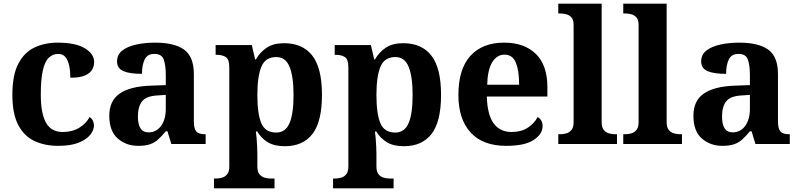

<svg xmlns="http://www.w3.org/2000/svg" viewBox="-20 -780 4330 1040"><path d="M295 10Q222 10 166 -16.5Q110 -43 78.5 -103.5Q47 -164 47 -266Q47 -374 79.5 -435.5Q112 -497 167.5 -523Q223 -549 292 -549Q389 -549 439.5 -518.5Q490 -488 490 -444Q490 -423 479.5 -403.5Q469 -384 441 -371.5Q413 -359 361 -359Q361 -394 355 -423Q349 -452 335 -470Q321 -488 296 -488Q267 -488 245.5 -468.5Q224 -449 212.5 -401Q201 -353 201 -267Q201 -166 229 -115.5Q257 -65 320 -65Q372 -65 410 -88.5Q448 -112 465 -146Q477 -139 483 -126.5Q489 -114 489 -100Q489 -75 468.5 -49.5Q448 -24 405.5 -7Q363 10 295 10Z M729 10Q663 10 617.5 -30Q572 -70 572 -153Q572 -234 628 -273Q684 -312 796 -316L878 -319V-374Q878 -424 867.5 -456Q857 -488 816 -488Q778 -488 763.5 -457.5Q749 -427 749 -380Q682 -380 648 -395Q614 -410 614 -447Q614 -484 642 -506Q670 -528 717 -538.5Q764 -549 820 -549Q925 -549 977.5 -511Q1030 -473 1030 -379V-124Q1030 -83 1043 -68Q1056 -53 1090 -53H1094V0H908L887 -69H878Q856 -42 836.5 -24.5Q817 -7 792 1.5Q767 10 729 10ZM784 -63Q827 -63 852.5 -98Q878 -133 878 -191V-266L833 -263Q773 -260 750 -231.5Q727 -203 727 -149Q727 -63 784 -63Z M1139 240V187H1151Q1166 187 1182.5 182.5Q1199 178 1210.5 164Q1222 150 1222 122V-413Q1222 -459 1203 -471Q1184 -483 1155 -483H1148V-536H1344L1362 -458H1366Q1388 -497 1424.5 -521.5Q1461 -546 1519 -546Q1619 -546 1671.5 -479Q1724 -412 1724 -266Q1724 -121 1672.5 -54.5Q1621 12 1523 12Q1466 12 1430.5 -9.5Q1395 -31 1373 -68H1366Q1368 -54 1370 -30.5Q1372 -7 1373 15.5Q1374 38 1374 53V122Q1374 150 1385.5 164Q1397 178 1414 182.5Q1431 187 1445 187H1467V240ZM1476 -62Q1526 -62 1548 -112.5Q1570 -163 1570 -265Q1570 -365 1548.5 -418Q1527 -471 1477 -471Q1417 -471 1395.5 -418Q1374 -365 1374 -266Q1374 -163 1395.5 -112.5Q1417 -62 1476 -62Z M1784 240V187H1796Q1811 187 1827.5 182.5Q1844 178 1855.5 164Q1867 150 1867 122V-413Q1867 -459 1848 -471Q1829 -483 1800 -483H1793V-536H1989L2007 -458H2011Q2033 -497 2069.5 -521.5Q2106 -546 2164 -546Q2264 -546 2316.5 -479Q2369 -412 2369 -266Q2369 -121 2317.5 -54.5Q2266 12 2168 12Q2111 12 2075.5 -9.5Q2040 -31 2018 -68H2011Q2013 -54 2015 -30.5Q2017 -7 2018 15.5Q2019 38 2019 53V122Q2019 150 2030.5 164Q2042 178 2059 182.5Q2076 187 2090 187H2112V240ZM2121 -62Q2171 -62 2193 -112.5Q2215 -163 2215 -265Q2215 -365 2193.5 -418Q2172 -471 2122 -471Q2062 -471 2040.5 -418Q2019 -365 2019 -266Q2019 -163 2040.5 -112.5Q2062 -62 2121 -62Z M2722 10Q2595 10 2529 -62.5Q2463 -135 2463 -265Q2463 -406 2528 -477.5Q2593 -549 2711 -549Q2820 -549 2882.5 -488Q2945 -427 2945 -308V-257H2617Q2620 -157 2654.5 -111Q2689 -65 2751 -65Q2803 -65 2839 -88.5Q2875 -112 2892 -146Q2919 -131 2919 -97Q2919 -54 2871 -22Q2823 10 2722 10ZM2792 -321Q2792 -398 2774 -441Q2756 -484 2713 -484Q2671 -484 2646 -442.5Q2621 -401 2619 -321Z M3004 0V-53H3016Q3031 -53 3047.5 -57.5Q3064 -62 3075.5 -76Q3087 -90 3087 -118V-646Q3087 -673 3075 -686Q3063 -699 3046.5 -703Q3030 -707 3016 -707H3004V-760H3239V-118Q3239 -90 3250.5 -76Q3262 -62 3279 -57.5Q3296 -53 3310 -53H3322V0Z M3356 0V-53H3368Q3383 -53 3399.5 -57.5Q3416 -62 3427.5 -76Q3439 -90 3439 -118V-646Q3439 -673 3427 -686Q3415 -699 3398.5 -703Q3382 -707 3368 -707H3356V-760H3591V-118Q3591 -90 3602.5 -76Q3614 -62 3631 -57.5Q3648 -53 3662 -53H3674V0Z M3893 10Q3827 10 3781.5 -30Q3736 -70 3736 -153Q3736 -234 3792 -273Q3848 -312 3960 -316L4042 -319V-374Q4042 -424 4031.5 -456Q4021 -488 3980 -488Q3942 -488 3927.5 -457.5Q3913 -427 3913 -380Q3846 -380 3812 -395Q3778 -410 3778 -447Q3778 -484 3806 -506Q3834 -528 3881 -538.5Q3928 -549 3984 -549Q4089 -549 4141.5 -511Q4194 -473 4194 -379V-124Q4194 -83 4207 -68Q4220 -53 4254 -53H4258V0H4072L4051 -69H4042Q4020 -42 4000.5 -24.5Q3981 -7 3956 1.5Q3931 10 3893 10ZM3948 -63Q3991 -63 4016.5 -98Q4042 -133 4042 -191V-266L3997 -263Q3937 -260 3914 -231.5Q3891 -203 3891 -149Q3891 -63 3948 -63Z"/></svg>

Font: Noto Serif Tibetan
Style: Bold
Weight: 700
Designer: Monotype Design Team
Foundry: Monotype Imaging Inc.
Version: Version 2.103; ttfautohint (v1.8.4.7-5d5b)